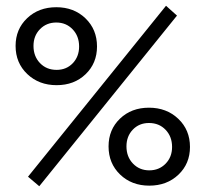

<svg xmlns="http://www.w3.org/2000/svg" viewBox="-20 -638 712 665"><path d="M116 7 77 -26 555 -618 593 -584ZM34 -479Q34 -537 74 -575Q114 -613 175 -613Q236 -613 276 -574.5Q316 -536 316 -477Q316 -419 276.5 -381Q237 -343 176 -343Q115 -343 74.5 -381.5Q34 -420 34 -479ZM176 -396Q210 -396 232 -419Q254 -442 254 -477Q254 -513 231.5 -536.5Q209 -560 175 -560Q141 -560 118.5 -537Q96 -514 96 -479Q96 -443 118.5 -419.5Q141 -396 176 -396ZM638 -129Q638 -71 598 -33Q558 5 497 5Q436 5 396 -33.5Q356 -72 356 -131Q356 -189 395.5 -227Q435 -265 496 -265Q557 -265 597.5 -226.5Q638 -188 638 -129ZM496 -212Q462 -212 440 -189Q418 -166 418 -131Q418 -95 440.5 -71.5Q463 -48 497 -48Q531 -48 553.5 -71Q576 -94 576 -129Q576 -165 553.5 -188.5Q531 -212 496 -212Z"/></svg>

Font: EauTest Medium
Style: Regular
Weight: 500
Designer: Christian Thalmann (Catharsis Fonts)
Version: Version 0.001;PS 000.001;hotconv 1.0.88;makeotf.lib2.5.64775